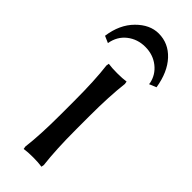

<svg xmlns="http://www.w3.org/2000/svg" viewBox="-229 -680 717 717"><g transform="rotate(45 130.0 -321.0)"><path d="M85 -180.2V-250Q85 -359.4 76.2 -429.2L78.1 -439.9Q96.7 -437 125 -437Q153.3 -437 171.9 -439.9L173.8 -429.2Q165 -356 165 -250V-180.2Q165 -74.2 173.8 -1L171.9 9.8Q153.3 6.8 125 6.8Q96.7 6.8 78.1 9.8L76.2 -1Q85 -70.8 85 -180.2ZM237.8 -492.2V-497.1Q230.5 -534.2 200.7 -557.6Q170.9 -581.1 129.9 -581.1Q88.9 -581.1 58.6 -557.4Q28.3 -533.7 21 -492.2L-5.9 -503.9Q3.4 -571.3 43.5 -611.6Q83.5 -651.9 129.9 -651.9Q181.6 -651.9 218.3 -612.5Q254.9 -573.2 266.1 -503.9Z"/></g></svg>

Font: Linear Smooth Low Contrast
Style: Regular
Weight: 500
Designer: Philipp H. Poll, Flanker
Foundry: Philipp H. Poll, reworked by Flanker
Version: Version 1.010 | FøM Fix